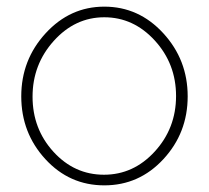

<svg xmlns="http://www.w3.org/2000/svg" viewBox="-20 -548 629 578"><path d="M294 -528Q398 -528 471.5 -448Q545 -368 545 -258Q545 -148 472 -69Q399 10 294 10Q189 10 116.5 -69Q44 -148 44 -258Q44 -368 117.5 -448Q191 -528 294 -528ZM141 -91Q204 -22 293 -22Q382 -22 446 -92Q510 -162 510 -259Q510 -356 446 -426Q382 -496 294 -496Q206 -496 142 -425Q78 -354 78 -257Q78 -160 141 -91Z"/></svg>

Font: Raleway-v4020 ExtraLight
Style: Regular
Weight: 275
Designer: Matt McInerney, Pablo Impallari, Rodrigo Fuenzalida
Foundry: Matt McInerney, Pablo Impallari, Rodrigo Fuenzalida
Version: Version 4.020;PS 004.020;hotconv 1.0.88;makeotf.lib2.5.64775